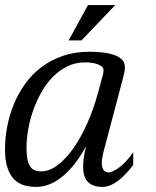

<svg xmlns="http://www.w3.org/2000/svg" viewBox="-20 -736 624 767"><path d="M85.9 -145Q85.9 -119.1 89.4 -101.1Q92.8 -83 99.9 -72Q106.9 -61 117.9 -56.2Q128.9 -51.3 144.5 -51.3Q177.2 -51.3 210.4 -76.4Q243.7 -101.6 273.7 -144.5Q303.7 -187.5 328.9 -244.1Q354 -300.8 371.1 -363.8L390.1 -434.1Q393.6 -445.8 393.6 -455.6Q393.6 -463.4 387.5 -469.2Q381.3 -475.1 371.1 -479Q360.8 -482.9 347.7 -484.9Q334.5 -486.8 319.8 -486.8Q281.2 -486.8 249 -470.9Q216.8 -455.1 190.7 -428.5Q164.6 -401.9 145 -366.9Q125.5 -332 112.3 -294.2Q99.1 -256.3 92.5 -217.8Q85.9 -179.2 85.9 -145ZM0 -139.6Q0 -183.1 8.5 -229Q17.1 -274.9 34.7 -318.1Q52.2 -361.3 79.6 -399.9Q106.9 -438.5 144.5 -467Q182.1 -495.6 230.2 -512.5Q278.3 -529.3 337.4 -529.3Q403.8 -529.3 441.4 -514.4Q479 -499.5 479 -467.8Q479 -459.5 477.3 -450.2Q475.6 -440.9 473.1 -430.7L400.9 -157.2Q398.9 -150.4 396.5 -141.4Q394 -132.3 391.8 -122.8Q389.6 -113.3 388.2 -103.3Q386.7 -93.3 386.7 -84.5Q386.7 -68.8 392.8 -58.1Q398.9 -47.4 415.5 -47.4Q421.9 -47.4 432.9 -52.5Q443.8 -57.6 457.3 -67.9Q470.7 -78.1 484.9 -93.3Q499 -108.4 512.2 -128.4V-77.1Q497.6 -58.1 482.7 -42Q467.8 -25.9 452.4 -14.2Q437 -2.4 421.1 4.2Q405.3 10.7 388.7 10.7Q366.7 10.7 351.8 4.4Q336.9 -2 328.1 -12.7Q319.3 -23.4 315.7 -38.1Q312 -52.7 312 -68.8Q312 -89.8 315.4 -111.6Q318.8 -133.3 324.7 -152.8Q303.7 -114.7 280.5 -84.5Q257.3 -54.2 231.9 -33Q206.5 -11.7 179.7 -0.5Q152.8 10.7 125 10.7Q100.6 10.7 77.9 4.6Q55.2 -1.5 37.8 -18.3Q20.5 -35.2 10.3 -64.2Q0 -93.3 0 -139.6ZM331.5 -715.8H440.4L305.7 -574.7H254.4Z"/></svg>

Font: Arian AMU Serif
Style: Italic
Weight: 400
Italic angle: -15°
Designer: Ruben Hakobyan (Tarumian)
Foundry: Ruben Hakobyan (Tarumian)
Version: Version 1.002